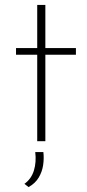

<svg xmlns="http://www.w3.org/2000/svg" viewBox="-20 -573 354 779"><path d="M131 -553H164V-378H288V-351H164V0H131V-351H45V-378H131ZM96 186 79 173Q107 153 117.5 119Q128 85 123 44H156Q159 70 155 97Q151 124 137 147.5Q123 171 96 186Z"/></svg>

Font: Josefin Sans Thin ExtraLight
Style: Regular
Weight: 250
Version: Version 2.001